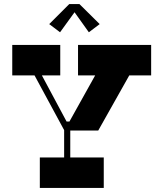

<svg xmlns="http://www.w3.org/2000/svg" viewBox="-20 -920 800 940"><path d="M345 -860 415 -762 468 -802 369 -900H319L221 -802L274 -762ZM461 -281 613 -551H720V-700H362V-551H446L320 -325H306L185 -551H275V-700H40V-551H149L294 -283V-149H175V0H488V-149H324V-281Z"/></svg>

Font: Space Cowgirl Bold
Style: Regular
Weight: 700
Designer: Valery Marier
Foundry: Valery Marier
Version: Version 1.000;hotconv 1.0.109;makeotfexe 2.5.65596